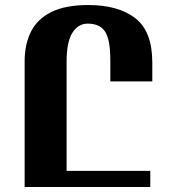

<svg xmlns="http://www.w3.org/2000/svg" viewBox="-20 -744 680 764"><path d="M331 -724Q451 -724 518.5 -671.5Q586 -619 586 -496V-420H419V-504Q419 -587 398 -618.5Q377 -650 329 -650Q291 -650 268 -613.5Q245 -577 245 -498V-64H578V0H78V-500Q78 -567 103 -617.5Q128 -668 184 -696Q240 -724 331 -724Z"/></svg>

Font: Noto Serif Armenian ExtraCondensed Black
Style: Regular
Weight: 900
Width: 2
Designer: Monotype Design Team
Foundry: Monotype Imaging Inc.
Version: Version 2.008; ttfautohint (v1.8.4.7-5d5b)